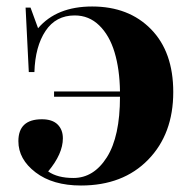

<svg xmlns="http://www.w3.org/2000/svg" viewBox="-20 -552 587 586"><path d="M227.1 14.2Q141.1 14.2 88.6 -25.9Q36.1 -65.9 36.1 -121.1Q36.1 -188 107.9 -188Q139.6 -188 155.8 -172.1Q171.9 -156.2 171.9 -129.9Q171.9 -82.5 127 -28.8Q155.3 -8.8 204.1 -8.8Q266.1 -8.8 306.2 -72Q346.2 -135.3 346.2 -256.8H145V-272.9H346.2Q345.2 -340.8 329.6 -392.6Q314 -444.3 282.7 -474.6Q251.5 -504.9 208 -504.9Q150.4 -504.9 118.9 -457.5Q87.4 -410.2 85 -332H67.9L58.1 -528.8H73.2L96.2 -465.8Q152.8 -532.2 261.2 -532.2Q373 -532.2 440.9 -462.9Q508.8 -393.6 508.8 -271Q508.8 -143.1 432.1 -64.5Q355.5 14.2 227.1 14.2Z"/></svg>

Font: Display Regular
Style: Bold
Weight: 700
Designer: Latin by Veronika Burian and Jose Scaglione. Greek by Irene Vlachou. Cyrillic by Vera Evstafieva.
Foundry: TypeTogether
Version: Version 3.002